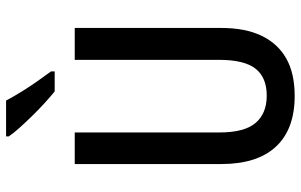

<svg xmlns="http://www.w3.org/2000/svg" viewBox="-199 -781 990 632"><g transform="rotate(-90 296.0 -465.0)"><path d="M520 -232Q520 -153 494.5 -99.5Q469 -46 420 -18Q371 10 296 10Q187 10 129.5 -51.5Q72 -113 72 -232V-714H176V-238Q176 -155 207.5 -118.5Q239 -82 297 -82Q357 -82 386 -119Q415 -156 415 -239V-714H520ZM281 -940Q293 -917 310 -889.5Q327 -862 345 -836.5Q363 -811 377 -792V-780H311Q295 -793 274 -812Q253 -831 231.5 -853Q210 -875 192 -895Q174 -915 163 -931V-940Z"/></g></svg>

Font: Noto Sans Bengali Condensed Medium
Style: Regular
Weight: 500
Width: 3
Designer: Jelle Bosma - Monotype Design Team
Foundry: Monotype Imaging Inc.
Version: Version 2.003